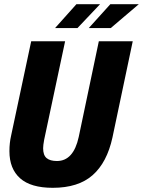

<svg xmlns="http://www.w3.org/2000/svg" viewBox="-20 -887 683 917"><path d="M25 -165Q25 -204 33 -239L129 -690H291L191 -220Q186 -193 186 -179Q186 -146 202.5 -132Q219 -118 252 -118Q331 -118 356 -233L452 -690H614L517 -230Q491 -111 422.5 -50.5Q354 10 232 10Q127 10 76 -35.5Q25 -81 25 -165ZM345 -867H458L350 -753H243ZM507 -867H643L509 -753H404Z"/></svg>

Font: Decalotype ExtraBold Italic
Style: Regular
Weight: 800
Italic angle: -12°
Designer: Alfredo Marco Pradil
Foundry: Alfredo Marco Pradil
Version: Version 1.0